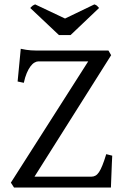

<svg xmlns="http://www.w3.org/2000/svg" viewBox="-20 -842 563 862"><path d="M483.9 -143.1Q482.9 -127.4 482.2 -108.4Q481.4 -89.4 480.7 -70.1Q480 -50.8 479.2 -32.5Q478.5 -14.2 478 0H43L28.8 -22L376 -566.4H151.9Q144 -566.4 134.8 -561Q125.5 -555.7 116.7 -543.9Q107.9 -532.2 100.1 -513.9Q92.3 -495.6 86.9 -470.2L59.1 -476.1L73.2 -623Q86.4 -620.1 97.4 -618.4Q108.4 -616.7 118.9 -616Q129.4 -615.2 140.6 -615.2H466.8L479 -594.2L134.8 -48.8H390.1Q400.4 -48.8 408.7 -53.5Q417 -58.1 424.6 -69.3Q432.1 -80.6 439.9 -100.1Q447.8 -119.6 457 -149.9ZM296.9 -684.6H244.6L115.7 -806.2Q119.1 -809.6 121.6 -812Q124 -814.5 126.2 -816.2Q128.4 -817.9 131.1 -819.1Q133.8 -820.3 137.7 -822.3L272 -758.8L403.8 -822.3Q412.1 -819.3 415.5 -816.2Q418.9 -813 424.8 -806.2Z"/></svg>

Font: Akkhara
Style: Regular
Weight: 400
Designer: J. Victor Gaultney
Version: Version 1.00 June 13, 2006, initial release